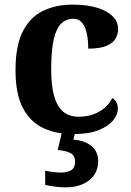

<svg xmlns="http://www.w3.org/2000/svg" viewBox="-20 -569 567 829"><path d="M295 10Q222 10 166 -16.5Q110 -43 78.5 -103.5Q47 -164 47 -266Q47 -374 79.5 -435.5Q112 -497 167.5 -523Q223 -549 292 -549Q357 -549 401 -535Q445 -521 467.5 -497.5Q490 -474 490 -444Q490 -423 479.5 -403.5Q469 -384 441 -371.5Q413 -359 361 -359Q361 -394 355 -423Q349 -452 335 -470Q321 -488 296 -488Q267 -488 245.5 -468.5Q224 -449 212.5 -401Q201 -353 201 -267Q201 -200 213.5 -155Q226 -110 252 -87.5Q278 -65 320 -65Q355 -65 383.5 -75.5Q412 -86 433 -104.5Q454 -123 465 -146Q477 -139 483 -126.5Q489 -114 489 -100Q489 -75 468.5 -49.5Q448 -24 405.5 -7Q363 10 295 10ZM262 240Q246 240 219.5 237Q193 234 175 229V168Q193 172 211.5 174Q230 176 243 176Q272 176 288 165.5Q304 155 304 130Q304 101 282.5 91Q261 81 229 78.8L250 -9H307L297 34Q330 36 354 48Q378 60 391 79.5Q404 99 404 126Q404 179 365 209.5Q326 240 262 240Z"/></svg>

Font: Noto Serif Tamil
Style: Italic
Weight: 400
Italic angle: -12°
Designer: Indian Type Foundry, Tom Grace, and the Monotype Design Team
Foundry: Monotype Imaging Inc.
Version: Version 2.003